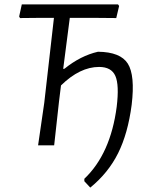

<svg xmlns="http://www.w3.org/2000/svg" viewBox="-20 -660 677 872"><path d="M153 0 181 -193 225 -579H174L71 -578L67 -585L79 -640H516L521 -633L508 -578L395 -579H297L267 -347L273 -348Q346 -407 425 -425Q527 -424 560.5 -371Q594 -318 578 -184Q561 -54 516.5 35.5Q472 125 390 192L363 163V152Q482 39 510 -175Q522 -274 504 -315Q486 -356 430 -356Q343 -356 257 -272L248 -199L226 0Z"/></svg>

Font: Alegreya Sans
Style: Italic
Weight: 400
Italic angle: -7°
Designer: Juan Pablo del Peral
Foundry: Huerta Tipografica
Version: Version 2.007